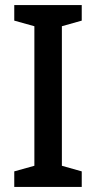

<svg xmlns="http://www.w3.org/2000/svg" viewBox="-20 -734 378 754"><path d="M301 0V-61L223 -83V-631L301 -653V-714H36V-653L115 -631V-83L36 -61V0Z"/></svg>

Font: Noto Sans Bengali SemiCondensed Medium
Style: Regular
Weight: 500
Width: 4
Designer: Joana Ranito - Universal Thirst; Jelle Bosma - Monotype Design Team
Foundry: Universal Thirst ehf.
Version: Version 3.000